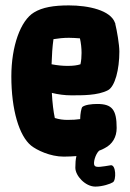

<svg xmlns="http://www.w3.org/2000/svg" viewBox="-20 -565 482 711"><path d="M347 -7C355 -10 362 -13 367 -16C397 -31 412 -58 412 -91C412 -159 395 -180 340 -180C319 -180 295 -177 285 -169C281 -165 277 -142 277 -126V-124C265 -122 248 -121 230 -121C214 -121 199 -123 183 -128C178 -151 174 -183 172 -221C196 -215 221 -212 243 -212C284 -212 342 -211 380 -231C380 -231 380 -231 380 -231C406 -245 422 -308 422 -374C422 -400 413 -452 407 -476V-477C407 -478 407 -479 406 -480C390 -527 308 -545 235 -545C179 -545 137 -538 106 -519C56 -489 22 -394 22 -282C22 -158 51 -62 95 -26C116 -9 166 15 216 15C233 15 249 14 263 13C260 25 259 40 259 56C259 86 296 126 333 126C359 126 389 116 398 110C411 103 410 44 390 47C359 52 335 57 330 48C324 39 333 6 347 -7ZM276 -423C280 -405 282 -387 282 -369C282 -355 281 -341 278 -327C266 -323 251 -321 230 -321C212 -321 192 -323 171 -327C172 -360 174 -392 178 -420C196 -423 216 -425 235 -425C249 -425 262 -424 276 -423Z"/></svg>

Font: Manosque
Style: Regular
Weight: 400
Designer: Ariel Martín Pérez
Foundry: Ariel Martín Pérez
Version: Version 1.005;hotconv 1.0.109;makeotfexe 2.5.65596